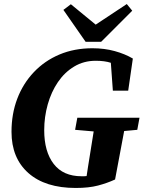

<svg xmlns="http://www.w3.org/2000/svg" viewBox="-20 -914 714 951"><path d="M37 -261Q37 -350 65.5 -425Q94 -500 147.5 -556.5Q201 -613 274.5 -644Q348 -675 438 -675Q497 -675 548 -661Q599 -647 638 -624L615 -465H539L529 -603Q498 -613 454 -613Q395 -613 347.5 -584.5Q300 -556 267 -507.5Q234 -459 216.5 -397Q199 -335 199 -269Q199 -163 246 -102Q293 -41 384 -41Q391 -41 397 -41Q403 -41 409 -42L416 -88Q423 -132 430 -175.5Q437 -219 444 -263L352 -271L363 -331H671L660 -271L595 -265L550 -25Q511 -7 465.5 5Q420 17 355 17Q204 17 120.5 -57Q37 -131 37 -261ZM331 -893 454 -792 608 -894 635 -861 481 -707H404L294 -865Z"/></svg>

Font: Source Serif 4 SmText
Style: Bold Italic
Weight: 700
Italic angle: -12°
Designer: Frank Grießhammer
Foundry: Adobe
Version: Version 4.005;hotconv 1.1.0;makeotfexe 2.6.0